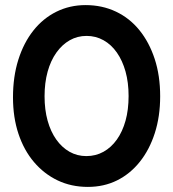

<svg xmlns="http://www.w3.org/2000/svg" viewBox="-20 -717 680 754"><path d="M325 17Q260 17 206.5 -8.5Q153 -34 113.5 -80.5Q74 -127 52.5 -191.5Q31 -256 31 -335Q31 -416 52 -482.5Q73 -549 111 -597Q149 -645 201.5 -671Q254 -697 316 -697Q381 -697 435 -671.5Q489 -646 527.5 -598.5Q566 -551 587.5 -485.5Q609 -420 609 -339Q609 -260 588 -194.5Q567 -129 529 -81.5Q491 -34 439.5 -8.5Q388 17 325 17ZM319 -104Q356 -104 386.5 -121Q417 -138 439 -169Q461 -200 473 -243Q485 -286 485 -340Q485 -393 473 -436Q461 -479 439 -510.5Q417 -542 386.5 -559Q356 -576 320 -576Q284 -576 254 -559Q224 -542 201.5 -510.5Q179 -479 167 -435.5Q155 -392 155 -339Q155 -286 167 -243Q179 -200 201 -169Q223 -138 253 -121Q283 -104 319 -104Z"/></svg>

Font: Fredoka SemiCondensed Medium
Style: Regular
Weight: 500
Width: 4
Designer: Ben Nathan
Foundry: Milena B. Brandão, Ben Nathan
Version: Version 2.001